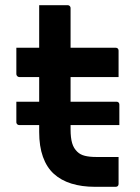

<svg xmlns="http://www.w3.org/2000/svg" viewBox="-20 -720 540 740"><path d="M43 -328H429Q434 -328 437 -325Q440 -322 440 -317Q440 -297 440 -278Q440 -259 440 -238H54Q51 -238 48.5 -239.5Q46 -241 44.5 -243.5Q43 -246 43 -249Q43 -270 43 -289Q43 -308 43 -328ZM43 -536H426Q431 -536 434 -533Q437 -530 437 -525Q437 -507 437 -490.5Q437 -474 437 -457.5Q437 -441 437 -423H54Q52 -423 50 -424Q48 -425 46.5 -426.5Q45 -428 44 -430Q43 -432 43 -434Q43 -452 43 -468.5Q43 -485 43 -501.5Q43 -518 43 -536ZM437 -115Q437 -89 437 -63Q437 -37 437 -11Q437 -6 434 -3Q431 0 426 0Q416 0 406 0Q396 0 386 0Q376 0 366 0Q356 0 346 0Q295 0 255 -12.5Q215 -25 187.5 -50Q160 -75 145.5 -115.5Q131 -156 131 -211Q131 -259 131 -307.5Q131 -356 131 -404.5Q131 -453 131 -501.5Q131 -550 131 -599Q131 -624 131 -649Q131 -674 131 -700Q159 -700 186.5 -700Q214 -700 241 -700Q244 -700 246.5 -698.5Q249 -697 250.5 -694.5Q252 -692 252 -689Q252 -630 252 -572Q252 -514 252 -455Q252 -396 252 -338Q252 -280 252 -221Q252 -189 258 -168.5Q264 -148 278 -135Q289 -124 307 -119.5Q325 -115 350 -115Q363 -115 375.5 -115Q388 -115 400.5 -115Q413 -115 425 -115Z"/></svg>

Font: Recursive SemiBold
Style: Regular
Weight: 600
Version: Version 1.085